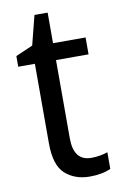

<svg xmlns="http://www.w3.org/2000/svg" viewBox="-79 -705 482 761"><g transform="rotate(-10 162.0 -324.5)"><path d="M239 -62Q256 -62 274 -65Q292 -68 305 -73V-6Q271 10 220 10Q161 10 122 -24.5Q83 -59 83 -148V-468H16V-511L85 -541L115 -659H168V-536H299V-468H168V-153Q168 -62 239 -62Z"/></g></svg>

Font: Noto Sans Myanmar SemiCondensed
Style: Regular
Weight: 400
Width: 4
Designer: Monotype Design Team
Foundry: Monotype Imaging Inc.
Version: Version 2.107; ttfautohint (v1.8.4.7-5d5b)